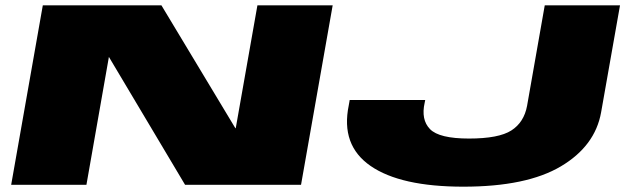

<svg xmlns="http://www.w3.org/2000/svg" viewBox="-20 -695 2386 722"><path d="M22 0H305L389.5 -481L676 0H1112L1231 -675H948L866.5 -213H865L587 -675H141ZM1722.5 7Q1960.5 7 2089.2 -69.5Q2218 -146 2240.5 -273L2311.5 -675H2028.5L1962 -297Q1950.5 -235 1903 -204.5Q1855.5 -174 1743.5 -174Q1631.5 -174 1597 -209.5Q1562.5 -245 1577 -309L1579 -319H1295L1291.5 -299Q1260.5 -149 1373.5 -71Q1486.5 7 1722.5 7Z"/></svg>

Font: Anybody ExtraExpanded Black
Style: Italic
Weight: 900
Width: 8
Italic angle: -10°
Version: Version 1.113;gftools[0.9.25]